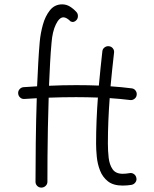

<svg xmlns="http://www.w3.org/2000/svg" viewBox="-20 -833 707 882"><path d="M330.1 -441.9Q383.8 -441.9 434.1 -439.9Q437.5 -479 441.7 -518.6Q445.8 -558.1 450.2 -597.2Q451.2 -608.4 460.4 -615.2Q469.7 -622.1 480.5 -620.6Q491.7 -619.6 498.5 -610.8Q505.4 -602.1 503.9 -590.8Q499.5 -552.2 495.4 -513.7Q491.2 -475.1 487.8 -436.5Q539.1 -433.1 584.5 -427.2Q595.7 -426.3 602.5 -417.2Q609.4 -408.2 607.9 -397Q606.9 -386.2 597.9 -379.2Q588.9 -372.1 577.6 -373.5Q534.2 -378.9 483.9 -382.3Q480 -330.6 477.8 -278.3Q475.6 -226.1 475.6 -173.3Q475.6 -140.1 479.2 -108.2Q482.9 -76.2 497.3 -55.4Q511.7 -34.7 543.5 -34.7Q558.1 -34.7 574.7 -37.6Q585.9 -40 595.2 -33.4Q604.5 -26.9 606.4 -15.6Q608.9 -4.9 602.3 4.4Q595.7 13.7 584.5 16.1Q564 19.5 543.5 19.5Q500.5 19.5 475.8 0Q451.2 -19.5 439.5 -49.8Q427.7 -80.1 424.6 -113Q421.4 -146 421.4 -173.3Q421.4 -227.1 423.6 -279.8Q425.8 -332.5 429.7 -384.8Q404.8 -385.7 379.9 -386.2Q355 -386.7 330.1 -386.7Q266.6 -386.7 203.6 -384.3Q201.2 -315.4 200 -245.8Q198.7 -176.3 198.2 -112.5Q197.8 -48.8 197.8 2Q197.8 13.2 189.5 21Q181.2 28.8 169.9 28.8Q158.7 28.8 150.9 21Q143.1 13.2 143.1 2Q143.1 -73.7 144.3 -176.3Q145.5 -278.8 148.9 -381.8Q120.1 -380.4 92.3 -378.4Q81.1 -377.4 72.8 -384.8Q64.5 -392.1 63.5 -403.3Q62.5 -414.6 69.8 -423.1Q77.1 -431.6 88.4 -432.6Q120.1 -435.1 150.4 -436.5Q152.8 -493.7 155.8 -546.1Q158.7 -598.6 162.6 -641.6Q166 -679.2 176.8 -718.8Q187.5 -758.3 209.2 -785.6Q231 -813 265.6 -813Q284.7 -813 301 -803Q317.4 -793 331.5 -777.3Q338.4 -769.5 337.9 -758.3Q337.4 -747.1 331.1 -740.7Q319.3 -727.5 304.7 -734.4Q285.6 -753.4 271.5 -753.4Q252.4 -753.4 236.6 -720.7Q220.7 -688 216.8 -636.7Q212.9 -595.7 210.2 -545.2Q207.5 -494.6 205.1 -439Q236.3 -440.4 267.6 -441.2Q298.8 -441.9 330.1 -441.9Z"/></svg>

Font: Mikhak-DS1-FD Light
Style: Regular
Weight: 300
Designer: Amin Abedi
Version: Version 3.2